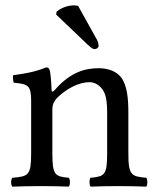

<svg xmlns="http://www.w3.org/2000/svg" viewBox="-20 -693 582 715"><path d="M271 -671C267 -672 261 -673 256 -673C222 -673 199 -656 191 -650L189 -639L303 -530C319 -515 326 -510 332 -510C340 -510 347 -516 347 -521C347 -528 346 -535 341 -545ZM184 -358C177.9 -351 172.3 -348.6 172 -358C171 -385 168.7 -423.7 164 -434C161.9 -438.6 160 -442 152 -442C124 -431 98 -422 29 -413C27 -407 29 -391 31 -385C85 -380 96 -375 96 -317V-122C96 -40 86 -36 26 -31C20 -25 20 -4 26 2C56 1 96 0 136 0C176 0 206 1 236 2C242 -4 242 -25 236 -31C185 -36 175 -40 175 -122V-286C175 -307 184 -319 192 -328C230 -365 275 -387 314 -387C334 -387 355 -374 367 -351C377 -331 379 -304 379 -274V-122C379 -40 369 -36 317 -31C312 -25 312 -4 317 2C347 1 379 0 419 0C459 0 495 1 525 2C530 -4 530 -25 525 -31C469 -36 458 -40 458 -122V-271C458 -326 454 -374 431 -405C414 -427 383 -439 348 -439C299 -439 243.3 -426 184 -358Z"/></svg>

Font: Libertinus Math
Style: Regular
Weight: 400
Designer: Philipp H. Poll
Foundry: Khaled Hosny
Version: Version 6.2